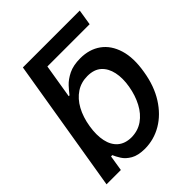

<svg xmlns="http://www.w3.org/2000/svg" viewBox="-205 -851 985 985"><g transform="rotate(-45 287.5 -359.0)"><path d="M165 -642.1 125.5 -727.5H538.1L524.4 -642.1ZM273.4 10.7Q224.1 10.3 195.6 -6.3Q167 -22.9 152.8 -45.4Q138.7 -67.9 131.8 -85H122.6L108.9 0H4.9L125.5 -727.5H231.9L187.5 -457H193.4Q206.1 -474.1 226.8 -496.6Q247.6 -519 281.7 -535.9Q315.9 -552.7 366.7 -552.7Q432.6 -552.7 478.8 -519.5Q524.9 -486.3 544.2 -423.3Q563.5 -360.4 548.3 -271.5Q534.2 -183.6 494.1 -120.4Q454.1 -57.1 397 -23.4Q339.8 10.3 273.4 10.7ZM265.6 -79.6Q313.5 -80.1 349.4 -105.2Q385.3 -130.4 408.4 -174.1Q431.6 -217.8 440.9 -272.5Q450.2 -326.7 440.9 -369.6Q431.6 -412.6 404.1 -437.5Q376.5 -462.4 328.1 -462.4Q282.2 -462.4 246.6 -438.7Q210.9 -415 187.5 -372.3Q164.1 -329.6 154.8 -272.5Q145.5 -215.3 154.8 -171.9Q164.1 -128.4 192.1 -104.2Q220.2 -80.1 265.6 -79.6Z"/></g></svg>

Font: Inter Tight Medium
Style: Italic
Weight: 500
Italic angle: -9.39999°
Designer: Rasmus Andersson
Foundry: rsms
Version: Version 3.004